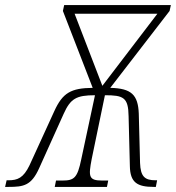

<svg xmlns="http://www.w3.org/2000/svg" viewBox="-75 -734 691 754"><path d="M-55 0H-42C18 0 48 -5 79 -74L175 -287C202 -347 225 -360 298 -360L244 -108C229 -35 216 -25 170 -25H145L140 0H345L350 -25H326C273 -25 272 -41 285 -109L337 -360C409 -360 429 -352 430 -278L435 -82C436 -17 464 0 529 0H537L542 -26H536C493 -26 477 -41 475 -94L470 -288C467 -362 441 -387 358 -389L591 -691L596 -714H177L172 -691L289 -389C204 -388 171 -370 138 -297L41 -85C17 -35 -6 -26 -42 -26H-49ZM327 -397 218 -680H543Z"/></svg>

Font: Noto Serif Condensed ExtraLight
Style: Italic
Weight: 200
Width: 3
Italic angle: -12°
Designer: Monotype Design Team
Foundry: Monotype Imaging Inc.
Version: Version 2.013